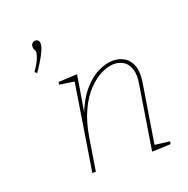

<svg xmlns="http://www.w3.org/2000/svg" viewBox="-136 -899 1004 1028"><g transform="rotate(-20 366.0 -384.5)"><path d="M148 -743Q148 -757 156 -764Q164 -771 174 -771Q182 -771 188.5 -765Q195 -759 195 -746Q195 -730 184 -705.5Q173 -681 156.5 -654Q140 -627 123 -604L112 -614Q140 -655 148.5 -678Q157 -701 157 -710Q157 -720 152.5 -726.5Q148 -733 148 -743ZM558 2 616 -361Q625 -414 614 -446.5Q603 -479 579.5 -494Q556 -509 526 -509Q492 -509 453 -490Q414 -471 376.5 -432Q339 -393 310.5 -332Q282 -271 268 -187L238 0H218L298 -502L304 -492L213 -505L215 -520L322 -525L285 -302L280 -301Q312 -386 354.5 -435.5Q397 -485 442 -506.5Q487 -528 526 -528Q563 -528 591.5 -510.5Q620 -493 633 -456Q646 -419 636 -360L581 -19L574 -29L667 -17L665 -2Z"/></g></svg>

Font: Bitter Thin
Style: Italic
Weight: 100
Italic angle: -9°
Designer: Sol Matas, and Bitter project Authors
Foundry: Sol Matas
Version: Version 2.002